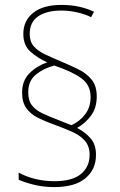

<svg xmlns="http://www.w3.org/2000/svg" viewBox="-20 -779 489 782"><path d="M70 -402Q70 -450 99.5 -480Q129 -510 172 -525Q131 -544 103 -569.5Q75 -595 75 -641Q75 -695 115.5 -727Q156 -759 230 -759Q269 -759 303 -751.5Q337 -744 363 -731L351 -709Q330 -720 297 -728Q264 -736 230 -736Q170 -736 135.5 -712.5Q101 -689 101 -641Q101 -609 118 -590Q135 -571 163.5 -557.5Q192 -544 228 -529Q266 -513 299.5 -496.5Q333 -480 353.5 -454.5Q374 -429 374 -386Q374 -340 351 -308.5Q328 -277 294 -258Q328 -240 349.5 -215Q371 -190 371 -148Q371 -89 328 -53Q285 -17 201 -17Q157 -17 118.5 -26.5Q80 -36 56 -47V-76Q87 -59 124.5 -50Q162 -41 201 -41Q275 -41 310 -70.5Q345 -100 345 -148Q345 -184 325.5 -206Q306 -228 273 -242.5Q240 -257 202 -271Q165 -284 135 -299Q105 -314 87.5 -338Q70 -362 70 -402ZM95 -403Q95 -369 110.5 -349.5Q126 -330 152.5 -317.5Q179 -305 213 -292L271 -269Q304 -284 326.5 -313Q349 -342 349 -384Q349 -433 311 -460.5Q273 -488 201 -512Q158 -501 126.5 -475.5Q95 -450 95 -403Z"/></svg>

Font: Noto Sans Thai SemCond Thin
Style: Regular
Weight: 100
Width: 4
Designer: Monotype Design Team
Foundry: Monotype Imaging Inc.
Version: Version 2.002; ttfautohint (v1.8.4.7-5d5b)